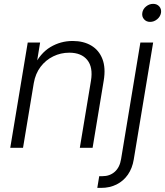

<svg xmlns="http://www.w3.org/2000/svg" viewBox="-20 -752 840 977"><path d="M151.9 -329.1 97.2 0H32.2L121.1 -535.6H184.1L163.6 -410.2L150.9 -412.1Q184.6 -481.4 236.6 -512.5Q288.6 -543.5 349.6 -543.5Q405.3 -543.5 444.6 -520Q483.9 -496.6 501.2 -451.7Q518.6 -406.7 507.8 -341.8L451.2 0H386.2L442.9 -341.3Q454.1 -409.7 424.1 -446.8Q394 -483.9 332.5 -483.9Q289.1 -483.9 251 -465.3Q212.9 -446.8 186.5 -412.1Q160.2 -377.4 151.9 -329.1ZM694.3 -535.6H759.3L660.6 59.6Q653.3 104 630.9 136.5Q608.4 168.9 573.5 186.5Q538.6 204.1 494.1 204.1H475.1L484.9 144.5H501.5Q538.6 144.5 564 122.1Q589.4 99.6 596.2 57.1ZM743.7 -640.6Q724.6 -640.6 712.9 -654.1Q701.2 -667.5 704.1 -686.5Q707 -706.1 723.4 -719.2Q739.7 -732.4 759.3 -732.4Q778.8 -732.4 790.5 -719.2Q802.2 -706.1 799.3 -686.5Q795.9 -667.5 779.8 -654.1Q763.7 -640.6 743.7 -640.6Z"/></svg>

Font: Inter 20pt Light
Style: Italic
Weight: 300
Italic angle: -9.3988°
Version: Version 4.001;git-66647c0bb